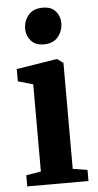

<svg xmlns="http://www.w3.org/2000/svg" viewBox="-55 -824 437 859"><g transform="rotate(-5 163.0 -395.0)"><path d="M32 0V-50L98.5 -61V-452.5L31 -472V-527L209.5 -555.5H215.5L241.5 -536V-60.5L307 -50V0ZM160.5 -626.5Q123.5 -626.5 103.8 -649.5Q84 -672.5 84 -702.5Q84 -738.5 106 -764.5Q128 -790.5 170 -790.5H171Q208.5 -790.5 228 -768.2Q247.5 -746 247.5 -715.5Q247.5 -680 225.8 -653.2Q204 -626.5 161.5 -626.5Z"/></g></svg>

Font: Merriweather 48pt
Style: Bold
Weight: 700
Version: Version 2.100